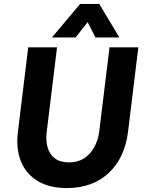

<svg xmlns="http://www.w3.org/2000/svg" viewBox="-20 -941 734 973"><path d="M318 12Q231 12 172 -23Q113 -58 86.5 -122.5Q60 -187 71 -275L123 -701H269L217 -275Q211 -230 221 -194.5Q231 -159 258 -138.5Q285 -118 330 -118Q374 -118 406 -138.5Q438 -159 457.5 -194.5Q477 -230 483 -275L535 -701H681L629 -275Q613 -142 531.5 -65Q450 12 318 12ZM243 -751 386 -921H483L585 -751H464L397 -882H466L363 -751Z"/></svg>

Font: Inclusive Sans
Style: Italic
Weight: 400
Italic angle: -7°
Designer: Olivia King
Foundry: Olivia King
Version: Version 2.004